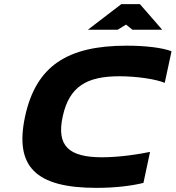

<svg xmlns="http://www.w3.org/2000/svg" viewBox="-20 -900 850 929"><path d="M777 -499 810 -652C766 -669 685 -679 593 -679C307 -679 154 -582 101 -335C50 -94 152 9 447 9C539 9 617 -1 674 -15L706 -165C653 -154 559 -139 474 -139C315 -139 251 -192 284 -339C316 -482 400 -531 558 -531C642 -531 735 -517 777 -499ZM405 -756H549L590 -781L621 -756H765L657 -880H567Z"/></svg>

Font: LT Wave Black
Style: Italic
Weight: 900
Designer: Daniel Lyons
Version: Version 2.5 (Glyphs App)